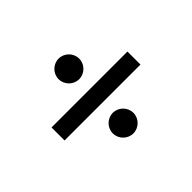

<svg xmlns="http://www.w3.org/2000/svg" viewBox="-126 -1007 1252 1252"><g transform="rotate(-45 500.0 -381.0)"><path d="M500 -726C448 -726 405 -683 405 -631C405 -579 448 -536 500 -536C552 -536 595 -579 595 -631C595 -683 552 -726 500 -726ZM850 -321V-441H150V-321ZM500 -226C448 -226 405 -183 405 -131C405 -79 448 -36 500 -36C552 -36 595 -79 595 -131C595 -183 552 -226 500 -226Z"/></g></svg>

Font: Source Han Sans HK Heavy
Style: Regular
Weight: 900
Designer: Ryoko NISHIZUKA 西塚涼子 (kana, bopomofo & ideographs); Paul D. Hunt (Latin, Greek & Cyrillic); Sandoll Communications 산돌커뮤니
Foundry: Adobe
Version: Version 2.000;hotconv 1.0.107;makeotfexe 2.5.65593